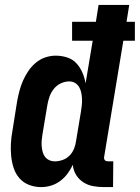

<svg xmlns="http://www.w3.org/2000/svg" viewBox="-20 -755 570 783"><path d="M148 8Q122 8 98.5 -1Q75 -10 59 -28.5Q43 -47 35.5 -70.5Q28 -94 25.5 -119.5Q23 -145 24.5 -171Q26 -197 31 -223L50 -343Q54 -364 59.5 -385Q65 -406 74 -426.5Q83 -447 96 -466Q109 -485 126.5 -499.5Q144 -514 165 -521Q186 -528 207 -528Q232 -528 254.5 -520.5Q277 -513 292 -496.5Q307 -480 316 -459Q325 -438 329 -415L358 -589H274V-666H371L382 -735H507L496 -666H530V-589H483L405 -117Q404 -113 404.5 -109Q405 -105 407.5 -102Q410 -99 414 -98Q418 -97 422 -97H442L441 8H404Q381 8 359.5 4Q338 0 320 -11.5Q302 -23 290.5 -41.5Q279 -60 277 -83Q268 -64 255.5 -47Q243 -30 225.5 -17Q208 -4 188 2Q168 8 148 8ZM204 -97Q219 -97 235 -102.5Q251 -108 263 -120Q275 -132 281.5 -147.5Q288 -163 290 -179L310 -299Q312 -312 313.5 -325Q315 -338 314.5 -351Q314 -364 311.5 -376.5Q309 -389 303 -399.5Q297 -410 286.5 -416.5Q276 -423 262 -423Q245 -423 228 -415Q211 -407 199.5 -392.5Q188 -378 182 -361Q176 -344 173 -326L153 -206Q151 -194 150 -182Q149 -170 150 -158.5Q151 -147 154 -135.5Q157 -124 163.5 -115.5Q170 -107 180.5 -102Q191 -97 204 -97Z"/></svg>

Font: Iosevka Term Curly Extrabold
Style: Italic
Weight: 800
Italic angle: -9°
Designer: Belleve Invis
Foundry: Belleve Invis
Version: Version 32.3.0